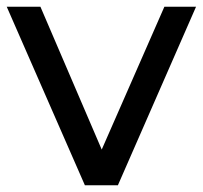

<svg xmlns="http://www.w3.org/2000/svg" viewBox="-22 -550 602 570"><path d="M230 0 -2 -530H98L280 -106L466 -530H560L328 0Z"/></svg>

Font: Montserrat Medium
Style: Regular
Weight: 500
Designer: Julieta Ulanovsky
Foundry: Julieta Ulanovsky
Version: Version 9.000; ttfautohint (v1.8.4.7-5d5b)